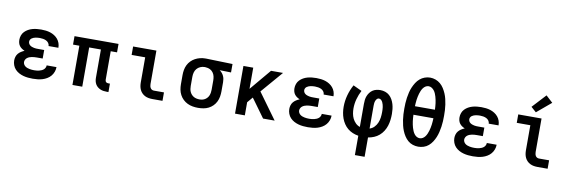

<svg xmlns="http://www.w3.org/2000/svg" viewBox="-63 -1311 6127 2062"><g transform="rotate(10 3000.0 -279.5)"><path d="M297 8Q271 8 245 5.5Q219 3 193.5 -4Q168 -11 145 -23.5Q122 -36 104 -55Q86 -74 76.5 -99.5Q67 -125 67 -151Q67 -171 73 -191Q79 -211 92 -226.5Q105 -242 122.5 -253Q140 -264 159 -272Q142 -279 127.5 -289Q113 -299 102.5 -313Q92 -327 87.5 -344.5Q83 -362 83 -380Q83 -404 91.5 -427.5Q100 -451 117 -468.5Q134 -486 155.5 -498Q177 -510 200.5 -516.5Q224 -523 248.5 -525.5Q273 -528 297 -528Q322 -528 347 -525Q372 -522 395.5 -514.5Q419 -507 440.5 -493.5Q462 -480 478 -461Q494 -442 502.5 -418Q511 -394 511 -369Q511 -369 511 -368Q511 -367 511 -367H404Q404 -367 404 -367Q404 -367 404 -367Q404 -385 393 -400Q382 -415 366 -422.5Q350 -430 332.5 -433Q315 -436 297 -436Q286 -436 274.5 -435Q263 -434 252 -432Q241 -430 230.5 -426Q220 -422 210.5 -415.5Q201 -409 195.5 -399Q190 -389 190 -378Q190 -378 190 -378Q190 -378 190 -378Q190 -366 195.5 -355.5Q201 -345 210.5 -338Q220 -331 231 -327Q242 -323 253.5 -320.5Q265 -318 276.5 -317.5Q288 -317 300 -317H365V-224H300Q287 -224 273.5 -223Q260 -222 246.5 -219.5Q233 -217 220.5 -212Q208 -207 197.5 -199Q187 -191 180.5 -178.5Q174 -166 174 -153Q174 -140 180.5 -128Q187 -116 197.5 -108Q208 -100 220.5 -95.5Q233 -91 245.5 -88.5Q258 -86 271 -85Q284 -84 297 -84Q311 -84 324 -85.5Q337 -87 350 -90Q363 -93 375.5 -98.5Q388 -104 398 -112.5Q408 -121 414 -133.5Q420 -146 420 -159H527Q527 -159 527 -158.5Q527 -158 527 -158Q527 -132 517.5 -106.5Q508 -81 491 -61Q474 -41 450.5 -27Q427 -13 402 -5.5Q377 2 350.5 5Q324 8 297 8Z M1105 8Q1087 8 1069 5.5Q1051 3 1034.5 -4Q1018 -11 1004 -22.5Q990 -34 981 -49.5Q972 -65 968 -82.5Q964 -100 964 -118V-428H836V0H729V-428H660V-520H1140V-428H1071V-118Q1071 -111 1073 -104.5Q1075 -98 1080 -93Q1085 -88 1091.5 -86Q1098 -84 1105 -84H1123V8Z M1601 0Q1580 0 1559.5 -3.5Q1539 -7 1520.5 -16Q1502 -25 1487 -40Q1472 -55 1463 -74Q1454 -93 1450.5 -113.5Q1447 -134 1447 -155V-428H1299V-520H1553V-155Q1553 -144 1555.5 -132.5Q1558 -121 1564 -111.5Q1570 -102 1580 -97Q1590 -92 1601 -92H1711V0Z M2099 8Q2070 8 2040.5 3Q2011 -2 1984 -15Q1957 -28 1935.5 -48.5Q1914 -69 1900 -95.5Q1886 -122 1880.5 -151Q1875 -180 1875 -210V-310Q1875 -338 1880 -366.5Q1885 -395 1897.5 -420.5Q1910 -446 1930 -466.5Q1950 -487 1975 -500.5Q2000 -514 2028 -521Q2056 -528 2084 -528Q2088 -528 2092 -528Q2096 -528 2100 -528L2383 -520V-428L2259 -431Q2273 -421 2284.5 -407.5Q2296 -394 2303.5 -378Q2311 -362 2314 -345Q2317 -328 2317 -310V-210Q2317 -181 2312 -152Q2307 -123 2294 -96.5Q2281 -70 2260 -49Q2239 -28 2213 -15Q2187 -2 2157.5 3Q2128 8 2099 8ZM2099 -84Q2115 -84 2130.5 -87.5Q2146 -91 2159.5 -99.5Q2173 -108 2183.5 -120.5Q2194 -133 2199.5 -147.5Q2205 -162 2207.5 -178Q2210 -194 2210 -210V-310Q2210 -333 2205 -355Q2200 -377 2186.5 -395.5Q2173 -414 2152.5 -424Q2132 -434 2109 -435L2100 -436Q2098 -436 2096 -436Q2094 -436 2092 -436Q2069 -436 2046.5 -426Q2024 -416 2009 -398Q1994 -380 1988 -357Q1982 -334 1982 -310V-210Q1982 -194 1984.5 -177.5Q1987 -161 1993.5 -146.5Q2000 -132 2011 -119.5Q2022 -107 2036 -99Q2050 -91 2066.5 -87.5Q2083 -84 2099 -84Z M2502 0V-520H2609V-289L2803 -520H2934L2729 -282L2934 0H2808L2678 -179L2660 -203L2609 -143V0Z M3297 8Q3271 8 3245 5.5Q3219 3 3193.5 -4Q3168 -11 3145 -23.5Q3122 -36 3104 -55Q3086 -74 3076.5 -99.5Q3067 -125 3067 -151Q3067 -171 3073 -191Q3079 -211 3092 -226.5Q3105 -242 3122.5 -253Q3140 -264 3159 -272Q3142 -279 3127.5 -289Q3113 -299 3102.5 -313Q3092 -327 3087.5 -344.5Q3083 -362 3083 -380Q3083 -404 3091.5 -427.5Q3100 -451 3117 -468.5Q3134 -486 3155.5 -498Q3177 -510 3200.5 -516.5Q3224 -523 3248.5 -525.5Q3273 -528 3297 -528Q3322 -528 3347 -525Q3372 -522 3395.5 -514.5Q3419 -507 3440.5 -493.5Q3462 -480 3478 -461Q3494 -442 3502.5 -418Q3511 -394 3511 -369Q3511 -369 3511 -368Q3511 -367 3511 -367H3404Q3404 -367 3404 -367Q3404 -367 3404 -367Q3404 -385 3393 -400Q3382 -415 3366 -422.5Q3350 -430 3332.5 -433Q3315 -436 3297 -436Q3286 -436 3274.5 -435Q3263 -434 3252 -432Q3241 -430 3230.5 -426Q3220 -422 3210.5 -415.5Q3201 -409 3195.5 -399Q3190 -389 3190 -378Q3190 -378 3190 -378Q3190 -378 3190 -378Q3190 -366 3195.5 -355.5Q3201 -345 3210.5 -338Q3220 -331 3231 -327Q3242 -323 3253.5 -320.5Q3265 -318 3276.5 -317.5Q3288 -317 3300 -317H3365V-224H3300Q3287 -224 3273.5 -223Q3260 -222 3246.5 -219.5Q3233 -217 3220.5 -212Q3208 -207 3197.5 -199Q3187 -191 3180.5 -178.5Q3174 -166 3174 -153Q3174 -140 3180.5 -128Q3187 -116 3197.5 -108Q3208 -100 3220.5 -95.5Q3233 -91 3245.5 -88.5Q3258 -86 3271 -85Q3284 -84 3297 -84Q3311 -84 3324 -85.5Q3337 -87 3350 -90Q3363 -93 3375.5 -98.5Q3388 -104 3398 -112.5Q3408 -121 3414 -133.5Q3420 -146 3420 -159H3527Q3527 -159 3527 -158.5Q3527 -158 3527 -158Q3527 -132 3517.5 -106.5Q3508 -81 3491 -61Q3474 -41 3450.5 -27Q3427 -13 3402 -5.5Q3377 2 3350.5 5Q3324 8 3297 8Z M3847 215V4Q3815 -1 3785 -13.5Q3755 -26 3730.5 -46Q3706 -66 3688 -93Q3670 -120 3659 -150Q3648 -180 3643 -211.5Q3638 -243 3638 -275Q3638 -339 3655 -401.5Q3672 -464 3703 -520L3797 -476Q3773 -430 3759 -379Q3745 -328 3745 -276Q3745 -248 3750 -220Q3755 -192 3767 -167Q3779 -142 3799.5 -121.5Q3820 -101 3847 -92V-343Q3847 -365 3849.5 -387Q3852 -409 3860 -429.5Q3868 -450 3881.5 -468Q3895 -486 3913 -498Q3931 -510 3953 -515Q3975 -520 3996 -520Q4023 -520 4049 -511.5Q4075 -503 4095 -485Q4115 -467 4128 -443.5Q4141 -420 4148.5 -394.5Q4156 -369 4159 -342Q4162 -315 4162 -289Q4162 -256 4158 -223Q4154 -190 4144 -158.5Q4134 -127 4116 -98.5Q4098 -70 4073 -48.5Q4048 -27 4017 -14Q3986 -1 3953 4V215ZM3953 -93Q3982 -102 4003 -124Q4024 -146 4035.5 -173.5Q4047 -201 4051 -230.5Q4055 -260 4055 -290Q4055 -304 4054.5 -317.5Q4054 -331 4052 -344.5Q4050 -358 4046.5 -371Q4043 -384 4037 -396.5Q4031 -409 4020.5 -418.5Q4010 -428 3996 -428Q3983 -428 3974 -417.5Q3965 -407 3960.5 -395Q3956 -383 3954.5 -369.5Q3953 -356 3953 -343Z M4500 8Q4470 8 4440.5 -1.5Q4411 -11 4388 -31Q4365 -51 4348.5 -76.5Q4332 -102 4320.5 -130Q4309 -158 4302 -187.5Q4295 -217 4290.5 -247Q4286 -277 4284.5 -307Q4283 -337 4283 -368Q4283 -398 4284.5 -428Q4286 -458 4290.5 -488Q4295 -518 4302 -547.5Q4309 -577 4321 -605Q4333 -633 4349.5 -659Q4366 -685 4389 -704.5Q4412 -724 4441 -734.5Q4470 -745 4500 -745Q4530 -745 4559 -734.5Q4588 -724 4611 -704.5Q4634 -685 4650.5 -659Q4667 -633 4679 -605Q4691 -577 4698 -547.5Q4705 -518 4709.5 -488Q4714 -458 4715.5 -428Q4717 -398 4717 -367Q4717 -337 4715.5 -307Q4714 -277 4709.5 -247Q4705 -217 4698 -187.5Q4691 -158 4679.5 -130Q4668 -102 4651.5 -76.5Q4635 -51 4612 -31Q4589 -11 4559.5 -1.5Q4530 8 4500 8ZM4391 -414H4609Q4608 -431 4607 -449Q4606 -467 4603.5 -484.5Q4601 -502 4597.5 -519.5Q4594 -537 4589 -554Q4584 -571 4577 -587.5Q4570 -604 4559 -618Q4548 -632 4532.5 -641.5Q4517 -651 4499 -651Q4482 -651 4466.5 -641.5Q4451 -632 4440.5 -617.5Q4430 -603 4423 -586.5Q4416 -570 4411 -553Q4406 -536 4402.5 -519Q4399 -502 4396.5 -484.5Q4394 -467 4393 -449Q4392 -431 4391 -414ZM4500 -84Q4518 -84 4533.5 -93.5Q4549 -103 4559.5 -117.5Q4570 -132 4577 -148.5Q4584 -165 4589 -181.5Q4594 -198 4597.5 -215.5Q4601 -233 4603.5 -250.5Q4606 -268 4607 -286Q4608 -304 4609 -321H4391Q4392 -304 4393 -286Q4394 -268 4396.5 -250.5Q4399 -233 4402.5 -215.5Q4406 -198 4411 -181.5Q4416 -165 4423 -148.5Q4430 -132 4440.5 -117.5Q4451 -103 4466.5 -93.5Q4482 -84 4500 -84Z M5097 8Q5071 8 5045 5.5Q5019 3 4993.5 -4Q4968 -11 4945 -23.5Q4922 -36 4904 -55Q4886 -74 4876.5 -99.5Q4867 -125 4867 -151Q4867 -171 4873 -191Q4879 -211 4892 -226.5Q4905 -242 4922.5 -253Q4940 -264 4959 -272Q4942 -279 4927.5 -289Q4913 -299 4902.5 -313Q4892 -327 4887.5 -344.5Q4883 -362 4883 -380Q4883 -404 4891.5 -427.5Q4900 -451 4917 -468.5Q4934 -486 4955.5 -498Q4977 -510 5000.5 -516.5Q5024 -523 5048.5 -525.5Q5073 -528 5097 -528Q5122 -528 5147 -525Q5172 -522 5195.5 -514.5Q5219 -507 5240.5 -493.5Q5262 -480 5278 -461Q5294 -442 5302.5 -418Q5311 -394 5311 -369Q5311 -369 5311 -368Q5311 -367 5311 -367H5204Q5204 -367 5204 -367Q5204 -367 5204 -367Q5204 -385 5193 -400Q5182 -415 5166 -422.5Q5150 -430 5132.5 -433Q5115 -436 5097 -436Q5086 -436 5074.5 -435Q5063 -434 5052 -432Q5041 -430 5030.5 -426Q5020 -422 5010.5 -415.5Q5001 -409 4995.5 -399Q4990 -389 4990 -378Q4990 -378 4990 -378Q4990 -378 4990 -378Q4990 -366 4995.5 -355.5Q5001 -345 5010.5 -338Q5020 -331 5031 -327Q5042 -323 5053.5 -320.5Q5065 -318 5076.5 -317.5Q5088 -317 5100 -317H5165V-224H5100Q5087 -224 5073.5 -223Q5060 -222 5046.5 -219.5Q5033 -217 5020.5 -212Q5008 -207 4997.5 -199Q4987 -191 4980.5 -178.5Q4974 -166 4974 -153Q4974 -140 4980.5 -128Q4987 -116 4997.5 -108Q5008 -100 5020.5 -95.5Q5033 -91 5045.5 -88.5Q5058 -86 5071 -85Q5084 -84 5097 -84Q5111 -84 5124 -85.5Q5137 -87 5150 -90Q5163 -93 5175.5 -98.5Q5188 -104 5198 -112.5Q5208 -121 5214 -133.5Q5220 -146 5220 -159H5327Q5327 -159 5327 -158.5Q5327 -158 5327 -158Q5327 -132 5317.5 -106.5Q5308 -81 5291 -61Q5274 -41 5250.5 -27Q5227 -13 5202 -5.5Q5177 2 5150.5 5Q5124 8 5097 8Z M5801 0Q5780 0 5759.5 -3.5Q5739 -7 5720.5 -16Q5702 -25 5687 -40Q5672 -55 5663 -74Q5654 -93 5650.5 -113.5Q5647 -134 5647 -155V-428H5499V-520H5753V-155Q5753 -144 5755.5 -132.5Q5758 -121 5764 -111.5Q5770 -102 5780 -97Q5790 -92 5801 -92H5911V0ZM5681 -575 5625 -625 5763 -774 5837 -706Z"/></g></svg>

Font: Iosevka Custom SmBdEx
Style: Regular
Weight: 600
Width: 7
Monospace: yes
Designer: Belleve Invis
Foundry: Belleve Invis
Version: Version 11.2.4; ttfautohint (v1.8.4)